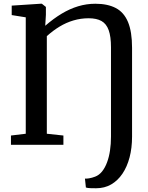

<svg xmlns="http://www.w3.org/2000/svg" viewBox="-20 -773 789 1025"><path d="M438.5 228 433.5 180.5Q440.5 181.5 455.8 179Q471 176.5 488 170Q509 162 524.8 142.5Q540.5 123 551.2 94.5Q562 66 567.2 31Q572.5 -4 572.5 -43.5V-520.5Q572.5 -578 560.2 -612Q548 -646 521.8 -660.8Q495.5 -675.5 453 -675.5Q411.5 -675.5 372.5 -664Q333.5 -652.5 298 -631Q262.5 -609.5 230 -580V-59L318.5 -49.5V0H38.5V-49.5L117.5 -59V-680.5L42.5 -692.5V-743L196 -753H203.5L225 -736V-694L221.5 -635.5Q266 -674 309.2 -700Q352.5 -726 397.2 -739.5Q442 -753 489 -753Q554.5 -753 598 -730.2Q641.5 -707.5 663.2 -655.8Q685 -604 685 -517.5V-43.5Q685 16.5 671.8 67Q658.5 117.5 633.5 154.5Q608.5 191.5 573.2 211.8Q538 232 493 232Q478 232 462.5 231.5Q447 231 438.5 228Z"/></svg>

Font: Merriweather 24pt Medium
Style: Regular
Weight: 500
Designer: Eben Sorkin
Foundry: Eben Sorkin
Version: Version 2.100